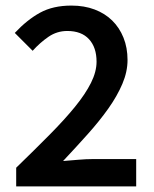

<svg xmlns="http://www.w3.org/2000/svg" viewBox="-20 -668 553 688"><path d="M38 0V-67Q104 -131 157.5 -185Q211 -239 248.5 -285Q286 -331 306 -371Q326 -411 326 -447Q326 -498 299 -527.5Q272 -557 221 -557Q184 -557 153.5 -536Q123 -515 97 -486L33 -550Q77 -597 123.5 -622.5Q170 -648 236 -648Q282 -648 319 -634Q356 -620 382 -594.5Q408 -569 422.5 -533Q437 -497 437 -453Q437 -411 418.5 -367.5Q400 -324 368.5 -279.5Q337 -235 295 -188Q253 -141 206 -91Q231 -93 260 -95.5Q289 -98 312 -98H468V0Z"/></svg>

Font: CV Source Sans Light
Style: Bold
Weight: 600
Designer: Paul D. Hunt
Foundry: Adobe Systems Incorporated
Version: Version 3.001